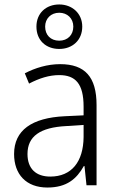

<svg xmlns="http://www.w3.org/2000/svg" viewBox="-20 -829 528 859"><path d="M245 -610C304 -610 348 -649 348 -710C348 -769 303 -809 245 -809C186 -809 143 -770 143 -710C143 -648 186 -610 245 -610ZM245 -647C206 -647 182 -673 182 -710C182 -746 208 -772 245 -772C281 -772 308 -747 308 -710C308 -673 283 -647 245 -647ZM249 -542C192 -542 137 -525 91 -501L110 -455C156 -479 200 -493 245 -493C318 -493 354 -454 354 -352V-313L270 -309C122 -302 43 -246 43 -140C43 -49 97 10 192 10C279 10 323 -29 355 -86H358L367 0H412V-359C412 -485 360 -542 249 -542ZM277 -265 354 -270V-216C353 -105 300 -39 205 -39C142 -39 103 -73 103 -140C103 -219 159 -259 277 -265Z"/></svg>

Font: Noto Sans Bengali SemiCondensed Light
Style: Regular
Weight: 300
Width: 4
Designer: Joana Ranito - Universal Thirst; Jelle Bosma - Monotype Design Team
Foundry: Universal Thirst ehf.
Version: Version 3.000